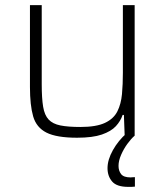

<svg xmlns="http://www.w3.org/2000/svg" viewBox="-20 -530 643 750"><path d="M281 8Q201 8 161.5 -12Q122 -32 109.5 -75.5Q97 -119 97 -190V-510H143V-201Q143 -146 148.5 -113Q154 -80 170 -63Q186 -46 216 -40Q246 -34 294 -34Q356 -34 390 -50Q424 -66 438.5 -95Q453 -124 456.5 -162.5Q460 -201 460 -246V-510H506V0H467L464 -81H459Q451 -57 432.5 -37Q414 -17 378 -4.5Q342 8 281 8ZM481 200Q436 200 418 179Q400 158 400 127Q400 94 421 56.5Q442 19 475 -10L506 0Q492 12 477.5 32Q463 52 453 75Q443 98 443 118Q443 137 453 150Q463 163 490 163Q493 163 496.5 162.5Q500 162 507 162V199Q499 200 493.5 200Q488 200 481 200Z"/></svg>

Font: Saira ExtraLight
Style: Regular
Weight: 200
Designer: Hector Gatti with collaboration of the Omnibus-Type team
Foundry: Omnibus-Type
Version: Version 1.100; ttfautohint (v1.8.3)